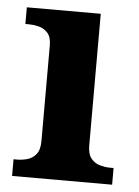

<svg xmlns="http://www.w3.org/2000/svg" viewBox="-44 -572 441 608"><g transform="rotate(5 176.0 -268.0)"><path d="M17 0V-53H29Q44 -53 60.5 -57.5Q77 -62 88.5 -76Q100 -90 100 -118V-422Q100 -449 88 -462Q76 -475 59.5 -479Q43 -483 29 -483H17V-536H252V-118Q252 -90 263.5 -76Q275 -62 292 -57.5Q309 -53 323 -53H335V0Z"/></g></svg>

Font: Noto Serif Yezidi
Style: Bold
Weight: 700
Designer: Dalton Maag Ltd
Foundry: Dalton Maag Ltd
Version: Version 1.001; ttfautohint (v1.8.4.7-5d5b)